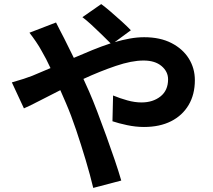

<svg xmlns="http://www.w3.org/2000/svg" viewBox="-20 -853 1040 939"><path d="M38 -450Q67 -458 96 -467.5Q125 -477 137 -482L227 -520Q206 -566 183 -605Q173 -624 156 -649Q139 -674 124 -693L254 -743Q261 -730 273.5 -704.5Q286 -679 294 -665L341 -570Q387 -590 432.5 -608.5Q478 -627 521 -641Q503 -659 478 -683.5Q453 -708 427.5 -731.5Q402 -755 383 -769L475 -833Q493 -820 520.5 -796.5Q548 -773 575.5 -748Q603 -723 620 -705L541 -647Q579 -658 615 -664.5Q651 -671 685 -671Q763 -671 818.5 -642.5Q874 -614 903.5 -566.5Q933 -519 933 -461Q933 -391 902.5 -339.5Q872 -288 816.5 -260Q761 -232 684 -232Q644 -232 601.5 -241Q559 -250 530 -260L533 -386Q567 -372 603 -362Q639 -352 672 -352Q728 -352 765 -381.5Q802 -411 802 -465Q802 -503 770 -530Q738 -557 682 -557Q624 -557 546 -530.5Q468 -504 388 -467L416 -405Q434 -364 455.5 -307.5Q477 -251 499.5 -189Q522 -127 541.5 -69.5Q561 -12 573 30L436 66Q421 3 399 -70.5Q377 -144 352.5 -217Q328 -290 302 -350L275 -412Q221 -385 175 -361Q129 -337 97 -323Z"/></svg>

Font: Source Han Sans
Style: Bold
Weight: 700
Designer: Ryoko NISHIZUKA Ë•øÂ°öÊ∂ºÂ≠ê (kana, bopomofo & ideographs); Paul D. Hunt (Latin, Greek & Cyrillic); Sandoll Communicatio
Foundry: Adobe
Version: Version 2.004;hotconv 1.0.118;makeotfexe 2.5.65603